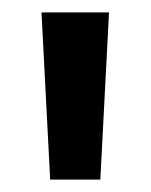

<svg xmlns="http://www.w3.org/2000/svg" viewBox="-20 -711 243 310"><path d="M61 -421 47 -691H156L142 -421Z"/></svg>

Font: Fira Sans Extra Condensed Medium
Style: Regular
Weight: 500
Width: 1
Designer: Carrois Corporate & Edenspiekermann AG
Foundry: Carrois Corporate GbR & Edenspiekermann AG
Version: Version 4.203